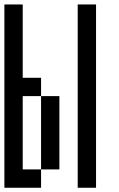

<svg xmlns="http://www.w3.org/2000/svg" viewBox="-20 -937 540 873"><path d="M0 -83.3V-916.7H83.3V-583.3H166.7V-500H83.3V-166.7H166.7V-83.3ZM166.7 -166.7V-500H250V-166.7ZM333.3 -83.3V-916.7H416.7V-83.3Z"/></svg>

Font: GalmuriMono11 Regular
Style: Regular
Weight: 400
Designer: Lee Minseo (quiple)
Version: Version 2.399;hotconv 1.1.1;makeotfexe 2.6.0 DEVELOPMENT